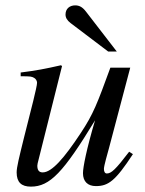

<svg xmlns="http://www.w3.org/2000/svg" viewBox="-20 -684 540 715"><path d="M415 -492 300 -641C287 -658 275 -664 260 -664C240 -664 224 -652 224 -630C224 -618 230 -608 243 -598L383 -492ZM461 -119C410 -52 394 -38 378 -38C371 -38 367 -44 367 -55C367 -67 381 -114 386 -133L465 -432H391C342 -298 328 -260 281 -189C219 -95 173 -42 139 -42C124 -42 119 -52 119 -67C119 -71 121 -80 122 -83L211 -438L207 -441C150 -428 114 -421 57 -414V-400C95 -400 98 -399 107 -394C113 -391 118 -383 118 -376C118 -368 112 -342 104 -309L69 -170C51 -97 42 -61 42 -42C42 -5 60 11 95 11C166 11 216 -42 334 -236C302 -128 289 -61 289 -39C289 -8 307 9 337 9C384 9 410 -11 475 -110Z"/></svg>

Font: XITS
Style: Italic
Weight: 400
Italic angle: -16.33°
Designer: MicroPress Inc., with final additions and corrections provided by Coen Hoffman, Elsevier (retired)
Version: Version 1.302